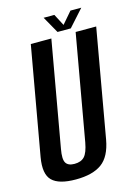

<svg xmlns="http://www.w3.org/2000/svg" viewBox="-127 -846 660 916"><g transform="rotate(-15 203.0 -387.5)"><path d="M131.5 5Q48 5 15 -27.8Q-18 -60.5 -4 -141.5L90.5 -675H192L100 -154.5Q91 -105.5 102 -87Q113 -68.5 144.5 -68.5Q177 -68.5 194 -86.8Q211 -105 220 -154.5L312 -675H413.5L319.5 -141.5Q305 -60.5 260 -27.8Q215 5 131.5 5ZM228.5 -697.5 182 -780H235L265 -722.5L314.5 -780H368L294 -697.5Z"/></g></svg>

Font: Anybody Condensed Medium
Style: Italic
Weight: 500
Width: 3
Italic angle: -10°
Designer: Tyler Finck
Foundry: Etcetera Type Company
Version: Version 1.010; ttfautohint (v1.8.3) -l 8 -r 50 -G 200 -x 14 